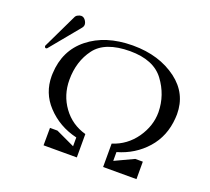

<svg xmlns="http://www.w3.org/2000/svg" viewBox="-125 -901 1158 1059"><g transform="rotate(20 454.0 -371.0)"><path d="M423.8 0H228.5L229 -102.5H272.9L383.3 -50.8V-102.5Q277.3 -127.4 206.1 -204.1Q139.6 -275.4 139.6 -375Q139.6 -382.3 140.1 -390.1Q146 -526.4 244.9 -605.5Q343.8 -684.6 500.5 -686H505.9Q659.2 -686 764.2 -607.4Q861.8 -533.7 861.8 -412.6Q861.8 -401.4 860.8 -390.1Q853.5 -281.7 786.9 -206.5Q720.2 -131.3 619.1 -102.5V-50.8L729.5 -102.5H773.9V0H578.1V-137.2Q661.1 -163.6 711.9 -235.8Q761.7 -307.6 761.7 -387.2V-388.7Q760.3 -488.3 699.7 -569.8Q639.2 -651.4 500 -651.4Q354 -650.9 296.4 -574Q238.8 -497.1 238.8 -388.7Q238.8 -299.3 289.1 -230Q339.4 -160.6 423.8 -137.2ZM64.9 -510.7Q63.5 -509.3 62.5 -508.8Q54.7 -504.9 50.8 -511.7Q48.8 -515.1 49.3 -519.5L145.5 -720.2Q149.9 -731 159.2 -735.8Q170.9 -742.2 180.2 -742.2Q197.3 -742.2 208.5 -722.7Q214.4 -712.4 214.4 -703.1Q214.4 -691.9 206.1 -682.1Z"/></g></svg>

Font: Caudex
Style: Regular
Weight: 400
Version: Version 1.04